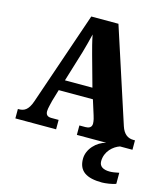

<svg xmlns="http://www.w3.org/2000/svg" viewBox="-135 -818 1010 1161"><g transform="rotate(15 370.0 -237.5)"><path d="M7 0H262V-59H216C190 -59 181 -72 181 -92C181 -111 191 -143 194 -159L216 -233H430L459 -141C462 -132 469 -109 469 -91C469 -66 450 -59 430 -59H392V0H576C519 14 465 68 465 130C465 206 514 239 613 239C633 239 679 233 699 224V155C676 160 656 163 640 163C602 163 575 149 575 116C575 53 623 13 662 0H740V-59H730C695 -59 668 -78 653 -124L461 -714H291L91 -129C71 -71 45 -59 13 -59H7ZM237 -300 296 -493C306 -528 317 -569 327 -611C335 -568 346 -528 356 -491L409 -300Z"/></g></svg>

Font: Noto Serif Georgian SemiCondensed Black
Style: Regular
Weight: 900
Width: 4
Designer: Monotype Design Team, Akaki Razmadze
Foundry: Google LLC
Version: Version 2.003